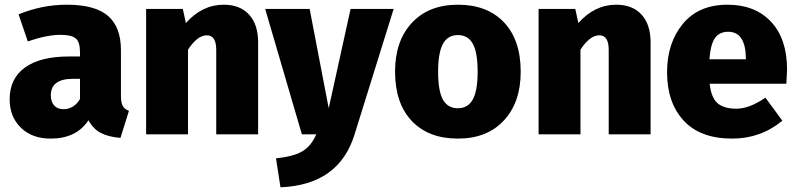

<svg xmlns="http://www.w3.org/2000/svg" viewBox="-20 -571 3387 816"><path d="M494 -164Q494 -135 501.5 -121Q509 -107 528 -100L492 15Q441 11 408.5 -6Q376 -23 356 -60Q305 18 195 18Q116 18 68.5 -28.5Q21 -75 21 -149Q21 -237 86 -284Q151 -331 274 -331H320V-349Q320 -392 302 -407.5Q284 -423 237 -423Q180 -423 98 -395L59 -510Q159 -551 264 -551Q384 -551 439 -503.5Q494 -456 494 -358ZM249 -107Q294 -107 320 -150V-236H290Q196 -236 196 -166Q196 -139 210 -123Q224 -107 249 -107Z M931 -551Q1000 -551 1038.5 -509Q1077 -467 1077 -391V0H899V-359Q899 -421 859 -421Q819 -421 779 -360V0H601V-533H757L770 -473Q839 -551 931 -551Z M1653 -533 1487 0Q1421 215 1172 225L1153 102Q1229 94 1266 71.5Q1303 49 1324 0H1263L1107 -533H1296L1377 -111L1470 -533Z M1926 -551Q2051 -551 2122 -476Q2193 -401 2193 -266Q2193 -136 2121.5 -59Q2050 18 1926 18Q1801 18 1730 -57Q1659 -132 1659 -267Q1659 -397 1730.5 -474Q1802 -551 1926 -551ZM1842 -267Q1842 -184 1862.5 -147.5Q1883 -111 1926 -111Q1969 -111 1989.5 -148.5Q2010 -186 2010 -266Q2010 -348 1989.5 -385Q1969 -422 1926 -422Q1883 -422 1862.5 -384.5Q1842 -347 1842 -267Z M2599 -551Q2668 -551 2706.5 -509Q2745 -467 2745 -391V0H2567V-359Q2567 -421 2527 -421Q2487 -421 2447 -360V0H2269V-533H2425L2438 -473Q2507 -551 2599 -551Z M3325 -275Q3325 -269 3322 -215H2996Q3003 -154 3030.5 -131.5Q3058 -109 3109 -109Q3165 -109 3233 -156L3305 -58Q3213 18 3092 18Q2956 18 2885.5 -58.5Q2815 -135 2815 -264Q2815 -388 2882 -469.5Q2949 -551 3072 -551Q3189 -551 3257 -478.5Q3325 -406 3325 -275ZM3150 -319V-325Q3148 -436 3075 -436Q3038 -436 3019 -410Q3000 -384 2995 -319Z"/></svg>

Font: FiraGO ExtraBold
Style: Regular
Weight: 800
Designer: bBox Type
Foundry: bBox Type GmbH
Version: Version 1.001;PS 001.001;hotconv 1.0.88;makeotf.lib2.5.64775